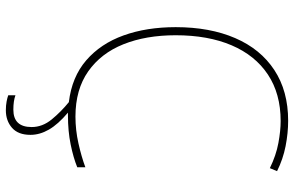

<svg xmlns="http://www.w3.org/2000/svg" viewBox="-190 -574 981 640"><g transform="rotate(90 300.0 -253.5)"><path d="M364 10Q359 10 355 10Q394 43 411.5 73.5Q429 104 429 135Q429 176 405.5 196.5Q382 217 347 217Q331 217 318 214.5Q305 212 297 209V185Q316 192 345 192Q403 192 403 131Q403 95 377.5 64Q352 33 320 7Q236 -3 180.5 -51Q125 -99 97.5 -175.5Q70 -252 70 -349Q70 -463 106.5 -547.5Q143 -632 213 -678Q283 -724 382 -724Q423 -724 466.5 -715.5Q510 -707 550 -687L540 -663Q497 -684 456 -691.5Q415 -699 383 -699Q292 -699 228 -656.5Q164 -614 130.5 -535.5Q97 -457 97 -349Q97 -250 127 -175Q157 -100 217.5 -57.5Q278 -15 368 -15Q413 -15 457.5 -25Q502 -35 537 -48V-21Q505 -8 461 1Q417 10 364 10Z"/></g></svg>

Font: Noto Sans Mono Thin
Style: Regular
Weight: 100
Designer: Monotype Design Team
Foundry: Monotype Imaging Inc.
Version: Version 2.014